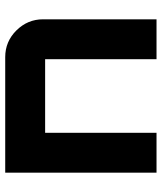

<svg xmlns="http://www.w3.org/2000/svg" viewBox="38 -658 620 736"><g transform="rotate(-90 348.0 -290.0)"><path d="M497 -580Q557 -580 599.5 -537Q642 -494 642 -435V0H489V-427H207V0H54V-580Z"/></g></svg>

Font: Orbitron
Style: Black
Weight: 900
Designer: Matt McInerney
Foundry: Matt McInerney
Version: 1.000